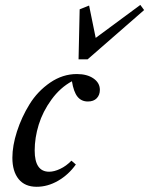

<svg xmlns="http://www.w3.org/2000/svg" viewBox="-20 -733 594 765"><path d="M293 -496.6 297.4 -695.8 335 -710.9 361.3 -582 539.1 -713.4 554.2 -692.9 329.1 -496.6ZM126 11.2Q79.1 11.2 54.2 -19.5Q29.3 -50.3 29.3 -104.5Q29.3 -152.3 47.6 -209.2Q65.9 -266.1 97.7 -317.6Q129.4 -369.1 179.4 -403.6Q229.5 -438 286.1 -438Q327.1 -438 352.5 -420.4Q377.9 -402.8 377.9 -375Q377.9 -354.5 365.5 -341.6Q353 -328.6 330.1 -328.6Q304.2 -328.6 288.8 -347.7Q273.4 -366.7 266.6 -409.2Q219.7 -383.8 185.1 -336.2Q150.4 -288.6 134.3 -236.3Q118.2 -184.1 118.2 -133.3Q118.2 -48.8 175.8 -48.8Q195.8 -48.8 219.7 -60.1Q243.7 -71.3 264.6 -92.8L282.2 -77.6Q252.9 -36.6 211.4 -12.7Q169.9 11.2 126 11.2Z"/></svg>

Font: Elstob 14pt Medium
Style: Italic
Weight: 500
Italic angle: -20°
Designer: Peter S. Baker
Version: Version 1.015